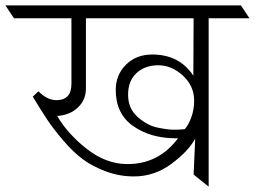

<svg xmlns="http://www.w3.org/2000/svg" viewBox="-72 -695 949 715"><path d="M138 -322Q194 -322 194 -383V-627H-20L-52 -675H825L857 -627H705V0L649 -45L655 -179Q630 -132 566.5 -85Q503 -38 427 -38Q373 -38 323 -56.5Q273 -75 237 -101.5Q201 -128 163.5 -172Q126 -216 103.5 -250Q81 -284 50 -335L71 -355Q104 -322 138 -322ZM248 -365Q248 -324 219 -295.5Q190 -267 141 -263Q181 -195 252.5 -139.5Q324 -84 403 -84Q519 -84 591 -180Q587 -180 583 -180Q489 -180 424 -225.5Q359 -271 359 -360Q359 -416 397 -454Q435 -492 495 -492Q596 -492 648 -413L649 -627H248ZM651 -320Q651 -375 609 -413.5Q567 -452 517.5 -452Q468 -452 436.5 -423Q405 -394 405 -342.5Q405 -291 440.5 -259.5Q476 -228 514 -220Q552 -212 575 -212Q598 -212 616 -214Q629 -228 640 -257Q651 -286 651 -320Z"/></svg>

Font: Halant Light
Style: Regular
Weight: 300
Designer: Hitesh Malaviya (Devanagari), Satya Rajpurohit (Latin)
Foundry: Indian Type Foundry
Version: Version 1.101;PS 1.0;hotconv 1.0.78;makeotf.lib2.5.61930; tt